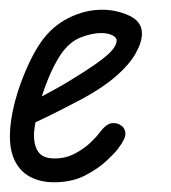

<svg xmlns="http://www.w3.org/2000/svg" viewBox="-28 -371 352 395"><path d="M83 4Q55 4 33.5 -7.5Q12 -19 1 -43.5Q-10 -68 -7 -107Q-3 -152 15.5 -202Q34 -252 56 -284Q79 -317 113 -334Q147 -351 182 -351Q211 -351 237.5 -339Q264 -327 264 -302Q264 -284 251 -261Q238 -238 211 -214.5Q184 -191 142 -168Q123 -158 97.5 -145Q72 -132 50.5 -122Q29 -112 21 -108L31 -158Q42 -164 57 -172Q72 -180 90 -190Q108 -200 127 -212Q174 -241 193 -258Q212 -275 212 -288Q212 -294 203 -298.5Q194 -303 180 -303Q161 -303 138 -294Q115 -285 97 -259Q83 -238 71 -208.5Q59 -179 51.5 -149.5Q44 -120 42 -98Q41 -73 50.5 -59Q60 -45 84 -45Q107 -45 126 -55Q145 -65 158 -77.5Q171 -90 176 -97Q190 -116 201.5 -117.5Q213 -119 221 -113Q229 -108 230 -97Q231 -86 214 -64Q209 -57 191.5 -40.5Q174 -24 147 -10Q120 4 83 4Z"/></svg>

Font: Edu QLD Beginners
Style: Regular
Weight: 400
Designer: Tina and Corey Anderson
Foundry: Google for Education
Version: Version 1.001